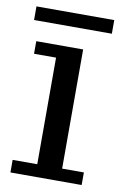

<svg xmlns="http://www.w3.org/2000/svg" viewBox="-76 -677 456 722"><g transform="rotate(10 152.5 -316.0)"><path d="M16 0V-48H110V-455H26V-503H205V-48H288V0ZM4 -580V-632H301V-580Z"/></g></svg>

Font: Montagu Slab
Style: Bold
Weight: 700
Designer: Florian Karsten
Foundry: Florian Karsten
Version: Version 1.000